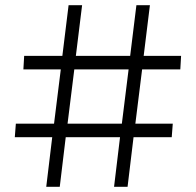

<svg xmlns="http://www.w3.org/2000/svg" viewBox="-20 -719 756 739"><path d="M674 -452H527L501 -243H645L641 -191H494L471 0H419L442 -191H233L210 0H158L181 -191H37L41 -243H188L214 -452H70L73 -504H220L244 -699H296L272 -504H481L505 -699H557L533 -504H677ZM449 -243 475 -452H266L240 -243Z"/></svg>

Font: Gontserrat Light
Style: Regular
Weight: 300
Designer: Julieta Ulanovsky
Foundry: Julieta Ulanovsky
Version: Version 6.001